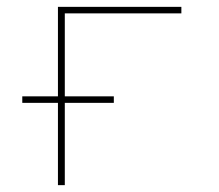

<svg xmlns="http://www.w3.org/2000/svg" viewBox="-20 -540 640 560"><path d="M149 0V-240H45V-259H149V-520H509V-501H169V-259H312V-240H169V0Z"/></svg>

Font: Iosevka Aile Thin
Style: Regular
Weight: 100
Designer: Belleve Invis
Foundry: Belleve Invis
Version: Version 31.1.0; ttfautohint (v1.8.4)